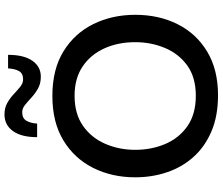

<svg xmlns="http://www.w3.org/2000/svg" viewBox="-88 -892 992 856"><g transform="rotate(-90 408.0 -464.0)"><path d="M411.5 12Q318.5 12 249.8 -17.5Q181 -47 135.5 -98.2Q90 -149.5 67.8 -216Q45.5 -282.5 45.5 -357Q45.5 -460.5 87.2 -544.2Q129 -628 209.8 -677.2Q290.5 -726.5 408 -726.5Q527 -726.5 607.5 -676.8Q688 -627 729 -543.2Q770 -459.5 770 -357Q770 -251.5 728 -168Q686 -84.5 605.8 -36.2Q525.5 12 411.5 12ZM409 -87Q491 -87 543.8 -125Q596.5 -163 622.2 -224.8Q648 -286.5 648 -357Q648 -433 620.5 -494.2Q593 -555.5 539.8 -591.5Q486.5 -627.5 409 -627.5Q328.5 -627.5 275 -590Q221.5 -552.5 194.8 -490.8Q168 -429 168 -357Q168 -285 194 -223.5Q220 -162 273.5 -124.5Q327 -87 409 -87ZM494 -778Q463.5 -778 441 -790.8Q418.5 -803.5 401 -819.8Q383.5 -836 368 -848.5Q352.5 -861 336 -861Q309 -861 298 -842.8Q287 -824.5 285 -794.5H224.5Q224.5 -865 251.8 -902.5Q279 -940 325.5 -940Q355.5 -940 377.2 -927.5Q399 -915 416.2 -898.8Q433.5 -882.5 449.2 -869.8Q465 -857 482 -857Q508.5 -857 519 -875.2Q529.5 -893.5 531 -924H591.5Q591.5 -853.5 565.2 -815.8Q539 -778 494 -778Z"/></g></svg>

Font: Commissioner Medium
Style: Regular
Weight: 500
Designer: Kostas Bartsokas
Foundry: Kostas Bartsokas
Version: Version 1.000; ttfautohint (v1.8.3)